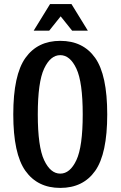

<svg xmlns="http://www.w3.org/2000/svg" viewBox="-20 -910 590 940"><path d="M145 -760 225 -890H330L410 -760H333L277 -830L221 -760ZM45 -350Q45 -543 104.5 -626.5Q164 -710 275 -710Q387 -710 446 -626.5Q505 -543 505 -350Q505 -157 446 -73.5Q387 10 275 10Q164 10 104.5 -73.5Q45 -157 45 -350ZM385 -350Q385 -508 354 -574Q323 -640 275 -640Q227 -640 196 -574Q165 -508 165 -350Q165 -192 196 -126Q227 -60 275 -60Q323 -60 354 -126Q385 -192 385 -350Z"/></svg>

Font: Cuprum
Style: Bold
Weight: 700
Designer: Jovanny Lemonad
Foundry: Jovanny Lemonad
Version: Version 2.000